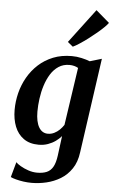

<svg xmlns="http://www.w3.org/2000/svg" viewBox="-69 -904 710 1201"><g transform="rotate(5 286.0 -304.0)"><path d="M462.5 34.5Q454.5 96.5 426.2 138.2Q398 180 357 204.8Q316 229.5 269.2 240.5Q222.5 251.5 176.5 251.5Q151 251.5 124.8 247.8Q98.5 244 77 238.2Q55.5 232.5 44 226.5L70.5 131Q78.5 140.5 100 153.2Q121.5 166 149.5 175.5Q177.5 185 205 185Q241 185 265.5 174.5Q290 164 304.5 138.2Q319 112.5 325 67L341 -56.5Q326 -39 305 -24Q284 -9 257.5 0.5Q231 10 199 10Q142.5 10 105 -16.8Q67.5 -43.5 49.2 -89.8Q31 -136 31 -194.5Q31 -248 44.2 -300.8Q57.5 -353.5 84.2 -400.2Q111 -447 150.5 -483Q190 -519 242 -539.8Q294 -560.5 358.5 -560.5Q389.5 -560.5 420.5 -553.5Q451.5 -546.5 472.5 -538L547 -560ZM403.5 -490Q393 -496.5 378.8 -500.2Q364.5 -504 348.5 -504Q310 -504 280.8 -484.8Q251.5 -465.5 231.2 -433Q211 -400.5 198.2 -360.2Q185.5 -320 179.8 -277.5Q174 -235 174 -196Q174 -164 179.2 -139.2Q184.5 -114.5 194.5 -97.5Q204.5 -80.5 218.8 -72Q233 -63.5 251 -63.5Q272 -63.5 290.8 -72.8Q309.5 -82 324.8 -97Q340 -112 350 -128ZM326 -646.5 487 -860 571.5 -787.5Q564.5 -777 546.5 -759.2Q528.5 -741.5 503.8 -720.8Q479 -700 452.5 -680Q426 -660 401.2 -643.8Q376.5 -627.5 359 -619.5Z"/></g></svg>

Font: Merriweather 36pt
Style: Bold Italic
Weight: 700
Italic angle: -7.8°
Version: Version 2.101